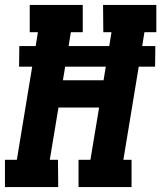

<svg xmlns="http://www.w3.org/2000/svg" viewBox="-21 -755 651 775"><path d="M214 0H-1V-110H47L109 -486H56L57 -569H123L132 -625H99V-735H313V-625H265L256 -569H420L429 -625H396L395 -735H610V-625H562L553 -569H606L605 -486H539L477 -110H510V0H296V-110H344L379 -321H215L180 -110H213ZM397 -431 406 -486H242L233 -431Z"/></svg>

Font: Iosevka HT Extrabold Extended
Style: Italic
Weight: 800
Width: 7
Italic angle: -9°
Monospace: yes
Designer: Belleve Invis
Foundry: Belleve Invis
Version: Version 32.3.0; ttfautohint (v1.8.4)